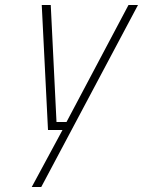

<svg xmlns="http://www.w3.org/2000/svg" viewBox="-20 -520 572 768"><path d="M230 0H172L147 -500H183L206 -32H246L494 -500H532L145 228H107Z"/></svg>

Font: Cairo ExtraLight
Style: Italic
Weight: 275
Italic angle: -13°
Designer: Mohamed Gaber, Accademia di Belle Arti di Urbino and others
Foundry: Kief Type Foundry, Accademia di Belle Arti di Urbino and others
Version: Version 3.011